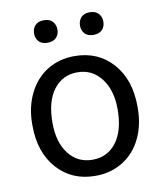

<svg xmlns="http://www.w3.org/2000/svg" viewBox="-82 -788 735 865"><g transform="rotate(-10 285.0 -355.5)"><path d="M44.4 -269Q44.4 -346.7 75 -408.7Q105.5 -470.7 159.9 -504.4Q214.4 -538.1 284.2 -538.1Q392.1 -538.1 458.7 -463.4Q525.4 -388.7 525.4 -264.6V-258.3Q525.4 -181.2 495.8 -119.9Q466.3 -58.6 411.4 -24.4Q356.4 9.8 285.2 9.8Q177.7 9.8 111.1 -64.9Q44.4 -139.6 44.4 -262.7ZM135.3 -258.3Q135.3 -170.4 176 -117.2Q216.8 -64 285.2 -64Q354 -64 394.5 -117.9Q435.1 -171.9 435.1 -269Q435.1 -356 393.8 -409.9Q352.5 -463.9 284.2 -463.9Q217.3 -463.9 176.3 -410.6Q135.3 -357.4 135.3 -258.3ZM123.5 -669.4Q123.5 -691.4 137 -706.3Q150.4 -721.2 176.8 -721.2Q203.1 -721.2 216.8 -706.3Q230.5 -691.4 230.5 -669.4Q230.5 -647.5 216.8 -632.8Q203.1 -618.2 176.8 -618.2Q150.4 -618.2 137 -632.8Q123.5 -647.5 123.5 -669.4ZM333.5 -668.5Q333.5 -690.4 346.9 -705.6Q360.4 -720.7 386.7 -720.7Q413.1 -720.7 426.8 -705.6Q440.4 -690.4 440.4 -668.5Q440.4 -646.5 426.8 -631.8Q413.1 -617.2 386.7 -617.2Q360.4 -617.2 346.9 -631.8Q333.5 -646.5 333.5 -668.5Z"/></g></svg>

Font: SteelSelectRoboto
Style: Roboto-Regular
Weight: 400
Designer: Google
Version: Version 2.137; 2017